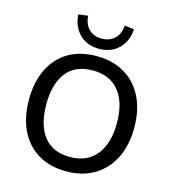

<svg xmlns="http://www.w3.org/2000/svg" viewBox="-134 -1046 1046 1164"><g transform="rotate(15 389.5 -464.0)"><path d="M59 -353Q59 -464 98.5 -545Q138 -626 211.5 -670Q285 -714 389 -714Q490 -714 564.5 -670Q639 -626 679.5 -545Q720 -464 720 -354Q720 -243 679.5 -161.5Q639 -80 564.5 -35.5Q490 9 389 9Q286 9 212 -35.5Q138 -80 98.5 -161.5Q59 -243 59 -353ZM168 -353Q168 -224 223.5 -152.5Q279 -81 389 -81Q495 -81 553 -152.5Q611 -224 611 -353Q611 -482 553.5 -553Q496 -624 389 -624Q279 -624 223.5 -553Q168 -482 168 -353ZM389 -760Q315 -760 267.5 -805.5Q220 -851 214 -929L274 -937Q278 -883 308.5 -853.5Q339 -824 388 -824Q438 -824 469 -853.5Q500 -883 504 -937L564 -929Q558 -851 510.5 -805.5Q463 -760 389 -760Z"/></g></svg>

Font: Mulish SemiBold
Style: Regular
Weight: 600
Designer: Vernon Adams
Foundry: Vernon Adams
Version: Version 3.603; ttfautohint (v1.8.3)